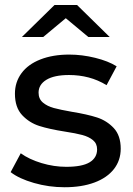

<svg xmlns="http://www.w3.org/2000/svg" viewBox="-20 -758 542 783"><path d="M23.4 -56 64.6 -132.9Q98.9 -108.1 149.4 -92.9Q199.9 -77.7 250.3 -77.7Q315.1 -77.7 345.6 -96.2Q376 -114.7 376 -149Q376 -172.6 359.1 -186.5Q342.1 -200.4 315.6 -207.5Q289.1 -214.6 245 -221.3Q180.6 -231.4 140.1 -244.4Q99.6 -257.3 70.2 -288.6Q40.9 -320 40.9 -375.9Q40.9 -423 67.6 -459.4Q94.4 -495.9 144.9 -515.6Q195.4 -535.4 262.4 -535.4Q314.7 -535.4 368.1 -522.2Q421.6 -509 455.7 -487.6L414.6 -410.7Q379.4 -432.1 341.3 -442.1Q303.1 -452.1 261.6 -452.1Q201.1 -452.1 169.2 -432.6Q137.3 -413.1 137.3 -380.1Q137.3 -354.6 155.1 -339.6Q173 -324.7 199.3 -317.6Q225.6 -310.4 273 -302.1Q335.7 -291.9 375.6 -279Q415.4 -266.1 443.9 -235.8Q472.3 -205.4 472.3 -151.6Q472.3 -103.9 444.4 -68.3Q416.4 -32.7 364.9 -13.6Q313.3 5.6 243.4 5.6Q178.9 5.6 118.3 -11.9Q57.7 -29.3 23.4 -56ZM202.3 -737.6H294.3L427.4 -607H340.4L207.6 -717.6H289L156.1 -607H69.1Z"/></svg>

Font: iiserrat Thin
Style: Regular
Weight: 100
Designer: Akira Ohta
Foundry: Akira Ohta
Version: Version 1.200;Glyphs 3.3.1 (3343)